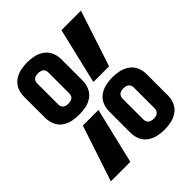

<svg xmlns="http://www.w3.org/2000/svg" viewBox="-209 -865 995 995"><g transform="rotate(-45 288.0 -367.5)"><path d="M159 -360Q185 -360 209.5 -365Q234 -370 255 -385Q276 -400 286 -424Q296 -448 296 -473V-630Q296 -655 286 -678.5Q276 -702 255 -717Q234 -732 209.5 -737.5Q185 -743 159 -743Q134 -743 109 -737.5Q84 -732 63 -717Q42 -702 32 -678.5Q22 -655 22 -630V-473Q22 -448 32 -424Q42 -400 63 -385Q84 -370 109 -365Q134 -360 159 -360ZM330 -428H445L546 -735H403ZM417 8Q442 8 467 2.5Q492 -3 513 -18Q534 -33 544 -56.5Q554 -80 554 -105V-262Q554 -288 544 -311.5Q534 -335 513 -350Q492 -365 467 -370.5Q442 -376 417 -376Q392 -376 367 -370.5Q342 -365 321 -350Q300 -335 290 -311.5Q280 -288 280 -262V-105Q280 -80 290 -56.5Q300 -33 321 -18Q342 -3 367 2.5Q392 8 417 8ZM30 0H173L246 -307H132ZM159 -440Q149 -440 139.5 -443Q130 -446 124.5 -454.5Q119 -463 119 -473V-630Q119 -640 124.5 -648.5Q130 -657 139.5 -660Q149 -663 159 -663Q169 -663 179 -660Q189 -657 194.5 -648.5Q200 -640 200 -630V-473Q200 -463 194.5 -454.5Q189 -446 179 -443Q169 -440 159 -440ZM417 -72Q407 -72 397.5 -75Q388 -78 382 -86.5Q376 -95 376 -105V-262Q376 -272 382 -280.5Q388 -289 397.5 -292Q407 -295 417 -295Q427 -295 436.5 -292Q446 -289 452 -280.5Q458 -272 458 -262V-105Q458 -95 452 -86.5Q446 -78 436.5 -75Q427 -72 417 -72Z"/></g></svg>

Font: Iosevka Sparkle Extrabold
Style: Regular
Weight: 800
Designer: Belleve Invis
Foundry: Belleve Invis
Version: Version 4.5.0; ttfautohint (v1.8.3)